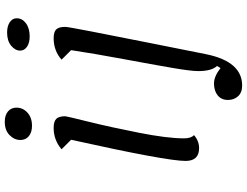

<svg xmlns="http://www.w3.org/2000/svg" viewBox="-138 -712 1060 825"><g transform="rotate(-90 392.5 -300.0)"><path d="M264 -693Q236 -693 219.5 -706.5Q203 -720 203 -743Q203 -769 224 -789.5Q245 -810 281 -810Q310 -810 326 -796Q342 -782 342 -760Q342 -732 320.5 -712.5Q299 -693 264 -693ZM648 -703Q620 -703 603.5 -714.5Q587 -726 587 -744Q587 -765 608 -782.5Q629 -800 665 -800Q692 -800 709 -788.5Q726 -777 726 -759Q726 -735 704.5 -719Q683 -703 648 -703ZM168 25Q113 25 113 -33Q113 -116 204 -525L163 -566Q203 -600 255 -600Q282 -600 293.5 -589Q305 -578 305 -550Q305 -545 281.5 -450Q258 -355 234 -233Q210 -111 210 -40Q210 -9 224 3Q199 25 168 25ZM437 210Q407 210 391 192.5Q375 175 375 149Q375 121 394.5 105Q414 89 446 89Q476 89 512 117L521 102Q499 79 499 21Q499 -10 513 -91.5Q527 -173 551 -302Q575 -431 589 -525L548 -566Q587 -600 640 -600Q667 -600 678 -589Q689 -578 689 -550Q689 -540 670 -441.5Q651 -343 617.5 -175Q584 -7 571 58Q539 210 437 210Z"/></g></svg>

Font: Lemonada Light
Style: Regular
Weight: 300
Designer: Mohamed Gaber (Arabic), Eduardo Tunni (Latin)
Foundry: Kief Type Foundry
Version: Version 4.004